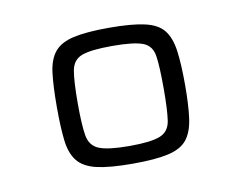

<svg xmlns="http://www.w3.org/2000/svg" viewBox="-46 -754 523 416"><g transform="rotate(-10 215.5 -546.5)"><path d="M216 -397Q166 -397 137.5 -403.5Q109 -410 95.5 -426.5Q82 -443 78.5 -472Q75 -501 75 -546Q75 -591 78.5 -620.5Q82 -650 95.5 -666.5Q109 -683 137.5 -689.5Q166 -696 216 -696Q266 -696 294.5 -689.5Q323 -683 336 -666.5Q349 -650 353 -620.5Q357 -591 357 -546Q357 -501 353 -472Q349 -443 336 -426.5Q323 -410 294.5 -403.5Q266 -397 216 -397ZM216 -436Q263 -436 283 -444Q303 -452 306.5 -475.5Q310 -499 310 -546Q310 -594 306.5 -617.5Q303 -641 283 -648.5Q263 -656 216 -656Q169 -656 149 -648.5Q129 -641 125 -617.5Q121 -594 121 -546Q121 -499 125 -475.5Q129 -452 149 -444Q169 -436 216 -436Z"/></g></svg>

Font: Saira Expanded Light
Style: Regular
Weight: 300
Width: 7
Designer: Hector Gatti with collaboration of the Omnibus-Type team
Foundry: Omnibus-Type
Version: Version 1.101